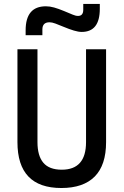

<svg xmlns="http://www.w3.org/2000/svg" viewBox="-20 -943 626 973"><path d="M291 9.8Q68.4 9.8 68.4 -222.7V-693.4H169.9V-222.7Q169.9 -153.3 199.7 -118.2Q229.5 -83 293 -83Q416 -83 416 -222.7V-693.4H517.6V-222.7Q517.6 -106.4 460 -48.3Q402.3 9.8 291 9.8ZM109.9 -764.6V-789.1Q109.9 -850.1 135.5 -880.6Q161.1 -911.1 212.4 -911.1Q232.4 -911.1 254.2 -905Q275.9 -898.9 304.2 -887.2Q333 -875.5 348.1 -868.9Q363.3 -862.3 375.5 -862.3Q401.9 -862.3 401.9 -893.6V-922.9H485.8V-898.4Q485.8 -839.8 462.9 -810.5Q439.9 -781.2 394 -781.2Q377.4 -781.2 354.5 -788.1Q331.5 -794.9 299.8 -808.1Q278.8 -816.9 261.2 -823.5Q243.7 -830.1 231 -830.1Q194.8 -830.1 194.8 -793.9V-764.6Z"/></svg>

Font: Cascadia Code
Style: Regular
Weight: 400
Designer: Aaron Bell
Foundry: Saja Typeworks
Version: Version 2404.023